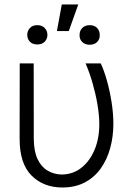

<svg xmlns="http://www.w3.org/2000/svg" viewBox="-20 -830 596 860"><path d="M68.4 -545.9H130.9L131.3 -208Q131.8 -151.4 148.7 -116.5Q165.5 -81.5 194.1 -65.2Q222.7 -48.8 256.8 -48.3Q307.1 -48.8 345 -78.9Q382.8 -108.9 404.1 -160.4Q425.3 -211.9 424.8 -276.4Q424.3 -317.9 416 -365.2Q407.7 -412.6 394 -459.7Q380.4 -506.8 363.3 -545.9H431.2Q445.8 -515.6 458.7 -469.7Q471.7 -423.8 479.7 -372.8Q487.8 -321.8 487.8 -275.9Q487.8 -218.3 473.6 -166.7Q459.5 -115.2 431.2 -75.4Q402.8 -35.6 359.9 -12.9Q316.9 9.8 259.3 9.8Q174.3 9.8 120.8 -44.2Q67.4 -98.1 67.9 -210ZM234.9 -690.9 256.8 -810.1H330.6L288.1 -690.9ZM102.1 -673.8Q102.1 -691.4 113.8 -704.3Q125.5 -717.3 147 -717.3Q168.5 -717.3 180.4 -704.3Q192.4 -691.4 192.4 -673.8Q192.4 -655.8 180.4 -643.3Q168.5 -630.9 147 -630.9Q125.5 -630.9 113.8 -643.3Q102.1 -655.8 102.1 -673.8ZM336.4 -672.4Q335.9 -691.4 348.1 -704.3Q360.4 -717.3 381.8 -717.3Q403.3 -717.3 415.3 -704.3Q427.2 -691.4 426.8 -672.4Q427.2 -654.3 415.3 -642.1Q403.3 -629.9 381.8 -629.4Q360.4 -629.9 348.1 -642.1Q335.9 -654.3 336.4 -672.4Z"/></svg>

Font: Inter Tight Light
Style: Regular
Weight: 300
Designer: Rasmus Andersson
Foundry: rsms
Version: Version 3.004